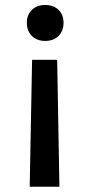

<svg xmlns="http://www.w3.org/2000/svg" viewBox="-20 -520 353 751"><path d="M212.4 210.4H96.2L105.5 -286.1H203.6ZM228.5 -430.7Q228.5 -398.9 209 -379.4Q189.5 -359.9 156.7 -359.9Q124.5 -359.9 104.7 -379.4Q85 -398.9 85 -430.7Q85 -461.9 104.7 -481.2Q124.5 -500.5 156.7 -500.5Q189.5 -500.5 209 -481.4Q228.5 -462.4 228.5 -430.7Z"/></svg>

Font: Selawik Semibold
Style: Regular
Weight: 600
Designer: Aaron Bell
Foundry: Microsoft Corporation
Version: Version 1.01